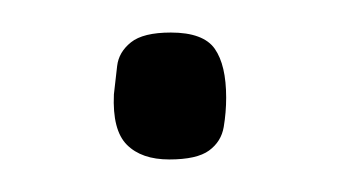

<svg xmlns="http://www.w3.org/2000/svg" viewBox="-20 -87 208 118"><path d="M84 11Q67 11 58 2Q49 -7 50 -29Q51 -38 52 -46.5Q53 -55 60.5 -61Q68 -67 85 -67Q105 -67 112 -57Q119 -47 119 -27Q119 -18 117.5 -9Q116 0 108.5 5.5Q101 11 84 11Z"/></svg>

Font: Fredoka Condensed Light
Style: Regular
Weight: 300
Width: 3
Designer: Ben Nathan
Foundry: Milena B. Brandão, Ben Nathan
Version: Version 2.001